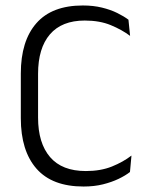

<svg xmlns="http://www.w3.org/2000/svg" viewBox="-20 -670 544 701"><path d="M285 11Q170.5 11 113.2 -54.2Q56 -119.5 56 -238.5V-401.5Q56 -520.5 112.8 -585.2Q169.5 -650 282.5 -650Q321 -650 352.5 -642.2Q384 -634.5 408.2 -622.5Q432.5 -610.5 449 -598L455 -539Q425 -561.5 384.5 -578.2Q344 -595 289.5 -595Q205.5 -595 162.2 -544.5Q119 -494 119 -400.5V-240.5Q119 -147.5 162.8 -96.5Q206.5 -45.5 293.5 -45.5Q347.5 -45.5 388.5 -62Q429.5 -78.5 460 -102L454.5 -42Q438 -29 413 -17Q388 -5 356 3Q324 11 285 11Z"/></svg>

Font: Anek Tamil Light
Style: Regular
Weight: 300
Designer: Aadarsh Rajan (Tamil), Yesha Goshar (Latin)
Foundry: Ek Type
Version: Version 1.003